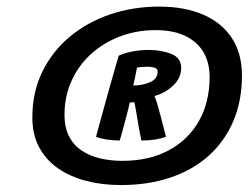

<svg xmlns="http://www.w3.org/2000/svg" viewBox="-20 -680 740 567"><path d="M337 -133.5Q281.5 -133.5 233.8 -146Q186 -158.5 150.5 -183.5Q115 -208.5 95.2 -245.8Q75.5 -283 75.5 -333Q75.5 -408 105 -468.2Q134.5 -528.5 186 -571.5Q237.5 -614.5 305.2 -637.5Q373 -660.5 450 -660.5Q524.5 -660.5 579.5 -637Q634.5 -613.5 664.5 -568Q694.5 -522.5 694.5 -457Q694.5 -381 668.5 -321Q642.5 -261 595 -219Q547.5 -177 482 -155.2Q416.5 -133.5 337 -133.5ZM341.5 -205Q419.5 -205 477.2 -235.5Q535 -266 567 -321.8Q599 -377.5 599 -453Q599 -495 580.8 -526Q562.5 -557 527 -574Q491.5 -591 439 -591Q383.5 -591 334.8 -572.5Q286 -554 249.2 -520.8Q212.5 -487.5 191.5 -441.8Q170.5 -396 170.5 -341.5Q170.5 -303 184.2 -276.8Q198 -250.5 222 -234.8Q246 -219 276.8 -212Q307.5 -205 341.5 -205ZM333.5 -265Q314.5 -265 295.2 -268Q276 -271 263.5 -276Q269.5 -298 278.5 -331Q287.5 -364 297.5 -400Q307.5 -436 316.5 -467Q325.5 -498 330.5 -515.5Q347.5 -523.5 370.8 -528Q394 -532.5 420 -532.5Q456 -532.5 485.5 -521Q515 -509.5 515 -479Q515 -449.5 491 -427Q467 -404.5 436 -396.5Q440.5 -386.5 445.5 -369.5Q450.5 -352.5 455.2 -334Q460 -315.5 464 -299.8Q468 -284 470 -276.5Q457.5 -271 438 -268Q418.5 -265 397.5 -265Q392 -290.5 387.2 -320.2Q382.5 -350 377 -378Q373.5 -378 369.8 -377.8Q366 -377.5 363.5 -377.5Q362.5 -372 358.5 -356.8Q354.5 -341.5 349.8 -323.2Q345 -305 340.5 -289Q336 -273 333.5 -265ZM373.5 -427.5Q400.5 -427.5 423 -437.2Q445.5 -447 445.5 -468.5Q445.5 -477.5 436.2 -480.2Q427 -483 414.5 -483Q406.5 -483 398.5 -482.2Q390.5 -481.5 384.5 -480.5Q384 -477.5 381.8 -466Q379.5 -454.5 377 -443Q374.5 -431.5 373.5 -427.5Z"/></svg>

Font: Grandstander Thin Medium
Style: Italic
Weight: 500
Italic angle: -15°
Version: Version 1.200